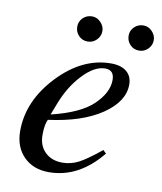

<svg xmlns="http://www.w3.org/2000/svg" viewBox="-73 -666 621 736"><g transform="rotate(10 237.5 -297.5)"><path d="M358 -109 370 -97Q282 11 166 11Q105 11 68 -26.5Q31 -64 31 -126Q31 -243 124.5 -342Q218 -441 330 -441Q369 -441 390.5 -423Q412 -405 412 -373Q412 -307 335.5 -255Q259 -203 128 -186Q118 -166 118 -125Q118 -84 143.5 -59Q169 -34 211 -34Q244 -34 274 -49.5Q304 -65 358 -109ZM152 -252 135 -208Q247 -235 296 -282Q346 -330 346 -379Q346 -418 311 -418Q269 -418 223.5 -369.5Q178 -321 152 -252ZM475 -557Q475 -537 460.5 -522.5Q446 -508 426 -508Q405 -508 391 -522.5Q377 -537 377 -558Q377 -578 391.5 -592Q406 -606 427 -606Q446 -606 460.5 -591Q475 -576 475 -557ZM275 -557Q275 -537 260.5 -522.5Q246 -508 226 -508Q205 -508 191 -522.5Q177 -537 177 -558Q177 -578 191.5 -592Q206 -606 227 -606Q246 -606 260.5 -591Q275 -576 275 -557Z"/></g></svg>

Font: STIX MathJax Latin
Style: Italic
Weight: 400
Italic angle: -16.33°
Designer: MicroPress Inc., with final additions and corrections provided by Coen Hoffman, Elsevier (retired)
Version: Version 1.1.1